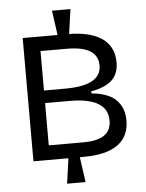

<svg xmlns="http://www.w3.org/2000/svg" viewBox="-60 -830 766 1004"><g transform="rotate(-5 323.0 -328.0)"><path d="M270 -647 251 -782H348L329 -647ZM251 126 270 -9H329L348 126ZM86 -6V-653H323Q378 -653 422 -643Q466 -633 497.5 -613Q529 -593 546.5 -560.5Q564 -528 564 -483Q564 -445 549 -417Q534 -389 501.5 -371Q469 -353 419 -344V-333Q508 -325 548.5 -284Q589 -243 589 -177Q589 -122 563 -84Q537 -46 483.5 -26Q430 -6 346 -6ZM173 -82H355Q428 -82 464.5 -107Q501 -132 501 -184Q501 -244 451.5 -274Q402 -304 301 -304H173ZM173 -370H284Q380 -370 427 -396.5Q474 -423 474 -475Q474 -526 433.5 -551.5Q393 -577 311 -577H173Z"/></g></svg>

Font: Bricolage Grotesque
Style: Regular
Weight: 400
Designer: Mathieu Triay
Foundry: Atelier Triay
Version: Version 1.001;gftools[0.9.33.dev8+g029e19f]